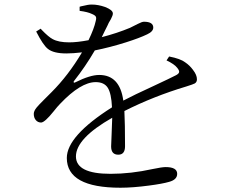

<svg xmlns="http://www.w3.org/2000/svg" viewBox="-20 -792 1040 863"><path d="M521.5 51.8Q280.3 51.8 280.3 -82Q280.3 -180.7 483.4 -309.6Q480.5 -372.1 464.4 -397.5Q448.2 -422.9 410.2 -422.9Q342.8 -422.9 250 -325.2Q239.3 -314.5 220.7 -291Q181.6 -242.2 165 -241.2Q150.4 -241.2 141.1 -252Q131.8 -262.7 131.8 -280.3Q131.8 -293 144.5 -308.6Q152.3 -318.4 176.8 -342.8Q199.2 -364.3 211.9 -377.9Q287.1 -453.1 348.6 -556.6Q307.6 -551.8 278.3 -551.8Q220.7 -551.8 195.3 -572.3Q173.8 -588.9 142.6 -650.4L163.1 -663.1Q165 -661.1 167 -658.2Q199.2 -625 216.8 -616.2Q243.2 -601.6 291 -601.6Q327.1 -601.6 377.9 -611.3Q403.3 -664.1 410.2 -697.3Q414.1 -710.9 410.6 -717.3Q407.2 -723.6 392.6 -729.5Q375 -738.3 337.9 -743.2V-761.7Q339.8 -762.7 344.7 -763.7Q379.9 -772.5 393.6 -771.5Q420.9 -771.5 452.1 -760.7Q487.3 -747.1 487.3 -731.4Q487.3 -722.7 478.5 -706.1Q472.7 -696.3 468.8 -689.5Q464.8 -679.7 451.2 -653.3Q442.4 -634.8 437.5 -625Q505.9 -642.6 564.5 -667Q581.1 -674.8 599.6 -684.6Q618.2 -694.3 627 -694.3Q668.9 -694.3 668.9 -668Q668.9 -650.4 641.6 -637.7Q607.4 -621.1 545.9 -601.6Q474.6 -579.1 406.2 -565.4Q364.3 -493.2 312.5 -427.7Q309.6 -423.8 311.5 -421.4Q313.5 -418.9 318.4 -421.9Q384.8 -455.1 425.8 -455.1Q518.6 -455.1 534.2 -339.8Q578.1 -363.3 673.8 -407.2Q745.1 -440.4 771.5 -454.1Q784.2 -460.9 785.2 -468.3Q786.1 -475.6 776.4 -487.3Q763.7 -503.9 728.5 -520.5L740.2 -538.1Q791 -528.3 812.5 -511.7Q833 -498 847.7 -477.5Q865.2 -455.1 865.2 -435.5Q865.2 -422.9 855.5 -417Q848.6 -413.1 817.4 -403.3Q670.9 -359.4 539.1 -293Q542 -237.3 542 -134.8Q542 -96.7 511.7 -96.7Q479.5 -96.7 479.5 -133.8Q479.5 -144.5 481.4 -181.6Q483.4 -234.4 484.4 -262.7Q321.3 -169.9 321.3 -88.9Q321.3 -10.7 476.6 -10.7Q568.4 -10.7 666 -32.2Q708 -41 724.6 -41Q776.4 -41 776.4 -10.7Q776.4 15.6 740.2 25.4Q710 34.2 650.4 42Q577.1 51.8 521.5 51.8Z"/></svg>

Font: Bpmf Zihi Only R
Style: R
Weight: 400
Foundry: But Ko
Version: Version 1.320